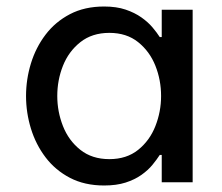

<svg xmlns="http://www.w3.org/2000/svg" viewBox="-20 -560 682 590"><path d="M300 -540Q338 -540 366 -530.5Q394 -521 414.5 -506.5Q435 -492 448.5 -476Q462 -460 471 -446H477V-530H572V0H477V-84H471Q462 -70 448.5 -53.5Q435 -37 414.5 -22.5Q394 -8 366 1Q338 10 300 10Q240 10 195 -13.5Q150 -37 120 -76.5Q90 -116 75 -165Q60 -214 60 -265Q60 -316 75 -365Q90 -414 120 -453.5Q150 -493 195 -516.5Q240 -540 300 -540ZM316 -459Q263 -459 227 -430.5Q191 -402 173.5 -358Q156 -314 156 -265Q156 -217 173.5 -172.5Q191 -128 227 -99.5Q263 -71 316 -71Q369 -71 404.5 -99.5Q440 -128 457.5 -172.5Q475 -217 475 -265Q475 -314 457.5 -358Q440 -402 404.5 -430.5Q369 -459 316 -459Z"/></svg>

Font: Be Vietnam Pro Variable Thin
Style: Regular
Weight: 100
Designer: Lam Bao, Tony Le, Vietanh Nguyen
Foundry: Yellow Type Foundry
Version: Version 1.002